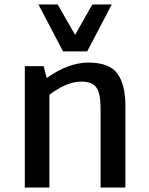

<svg xmlns="http://www.w3.org/2000/svg" viewBox="-20 -839 668 859"><path d="M262 -609 152 -819H238L316 -683L393 -819H480L370 -609ZM376 -559H375Q470 -559 505.5 -509.5Q541 -460 541 -367V0H430V-355Q430 -420 411.5 -447Q393 -474 344 -474Q279 -474 201 -415V0H91V-543H175L189 -490Q286 -559 376 -559Z"/></svg>

Font: Martel Sans DemiBold
Style: Regular
Weight: 600
Designer: Dan Reynolds and Mathieu Réguer
Foundry: Dan Reynolds and Mathieu Réguer
Version: Version 1.001;PS 001.001;hotconv 1.0.70;makeotf.lib2.5.58329